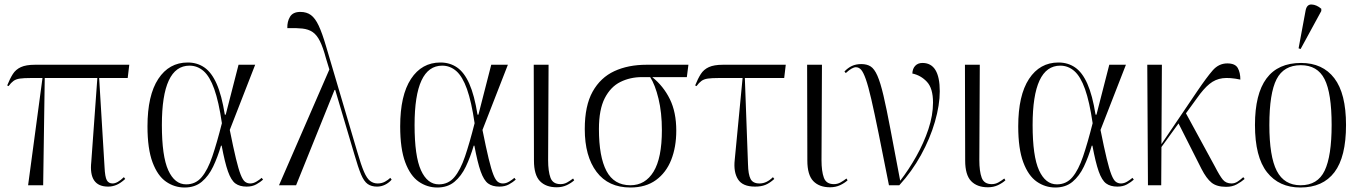

<svg xmlns="http://www.w3.org/2000/svg" viewBox="-20 -824 6061 854"><path d="M105 0 169 -477H117Q86 -477 68.5 -474.5Q51 -472 40 -464Q29 -456 18 -441L12 -444Q24 -474 37 -494.5Q50 -515 73 -525.5Q96 -536 136 -536H555L548 -477H421L445 -81Q447 -37 455 -22.5Q463 -8 481 -8Q502 -8 531 -36L537 -28Q516 -9 498 -1.5Q480 6 461 6Q374 6 386 -104L413 -477H179L172 0Z M801 10Q756 10 718.5 -16Q681 -42 658.5 -102Q636 -162 636 -262Q636 -400 684 -473Q732 -546 815 -546Q857 -546 889 -524Q921 -502 943.5 -451.5Q966 -401 980 -314H984L1041 -536H1115L1002 -246Q1018 -166 1029.5 -118.5Q1041 -71 1050.5 -47Q1060 -23 1070 -15.5Q1080 -8 1093 -8Q1107 -8 1121 -16.5Q1135 -25 1144 -33L1150 -25Q1138 -14 1120 -4Q1102 6 1077 6Q1046 6 1027 -8Q1008 -22 994 -61.5Q980 -101 966 -176H963Q948 -125 928 -83Q908 -41 877.5 -15.5Q847 10 801 10ZM808 -4Q850 -4 877 -36Q904 -68 924.5 -128.5Q945 -189 967 -276Q953 -372 933 -428Q913 -484 885.5 -508Q858 -532 823 -532Q700 -532 700 -268Q700 -129 728.5 -66.5Q757 -4 808 -4Z M1221 0 1445 -515 1430 -564Q1417 -613 1403 -641Q1389 -669 1370.5 -681.5Q1352 -694 1325 -697Q1298 -700 1258 -699Q1257 -728 1270 -749.5Q1283 -771 1316 -771Q1344 -771 1363 -757Q1382 -743 1397.5 -710Q1413 -677 1430 -619L1569 -149Q1586 -90 1599 -60Q1612 -30 1626.5 -19Q1641 -8 1660 -8Q1678 -8 1692.5 -16Q1707 -24 1716 -33L1722 -25Q1710 -11 1693 -2.5Q1676 6 1657 6Q1632 6 1615.5 -5.5Q1599 -17 1586 -48Q1573 -79 1556 -138L1471 -424H1468L1297 0Z M1925 10Q1880 10 1842.5 -16Q1805 -42 1782.5 -102Q1760 -162 1760 -262Q1760 -400 1808 -473Q1856 -546 1939 -546Q1981 -546 2013 -524Q2045 -502 2067.5 -451.5Q2090 -401 2104 -314H2108L2165 -536H2239L2126 -246Q2142 -166 2153.5 -118.5Q2165 -71 2174.5 -47Q2184 -23 2194 -15.5Q2204 -8 2217 -8Q2231 -8 2245 -16.5Q2259 -25 2268 -33L2274 -25Q2262 -14 2244 -4Q2226 6 2201 6Q2170 6 2151 -8Q2132 -22 2118 -61.5Q2104 -101 2090 -176H2087Q2072 -125 2052 -83Q2032 -41 2001.5 -15.5Q1971 10 1925 10ZM1932 -4Q1974 -4 2001 -36Q2028 -68 2048.5 -128.5Q2069 -189 2091 -276Q2077 -372 2057 -428Q2037 -484 2009.5 -508Q1982 -532 1947 -532Q1824 -532 1824 -268Q1824 -129 1852.5 -66.5Q1881 -4 1932 -4Z M2456 9Q2408 9 2381.5 -18.5Q2355 -46 2355 -110L2354 -536H2420L2418 -112Q2418 -62 2428.5 -33.5Q2439 -5 2473 -5Q2489 -5 2502.5 -12.5Q2516 -20 2529 -30L2534 -22Q2521 -10 2501 -0.5Q2481 9 2456 9Z M2784 10Q2686 10 2633.5 -59.5Q2581 -129 2581 -250Q2581 -354 2616 -416.5Q2651 -479 2712.5 -507.5Q2774 -536 2856 -536H3042L3035 -481H2881Q2931 -441 2959.5 -383Q2988 -325 2988 -243Q2988 -170 2965.5 -113Q2943 -56 2897.5 -23Q2852 10 2784 10ZM2784 0Q2850 0 2887 -60.5Q2924 -121 2924 -245Q2924 -323 2909 -385Q2894 -447 2872 -481H2835Q2783 -481 2739.5 -459.5Q2696 -438 2670 -387.5Q2644 -337 2644 -250Q2644 -127 2677.5 -63.5Q2711 0 2784 0Z M3338 6Q3283 6 3262.5 -26.5Q3242 -59 3248 -113L3283 -477H3177Q3146 -477 3128.5 -474.5Q3111 -472 3100 -464Q3089 -456 3078 -441L3072 -444Q3084 -474 3097 -494.5Q3110 -515 3133 -525.5Q3156 -536 3196 -536H3475L3468 -477H3293L3307 -94Q3308 -48 3318.5 -28Q3329 -8 3358 -8Q3375 -8 3390 -15.5Q3405 -23 3418 -36L3424 -28Q3403 -9 3384 -1.5Q3365 6 3338 6Z M3672 9Q3624 9 3597.5 -18.5Q3571 -46 3571 -110L3570 -536H3636L3634 -112Q3634 -62 3644.5 -33.5Q3655 -5 3689 -5Q3705 -5 3718.5 -12.5Q3732 -20 3745 -30L3750 -22Q3737 -10 3717 -0.5Q3697 9 3672 9Z M3934 0Q3907 -137 3888 -230.5Q3869 -324 3855.5 -382.5Q3842 -441 3831 -472Q3820 -503 3810 -514Q3800 -525 3787 -525Q3770 -525 3742 -499L3736 -506Q3751 -522 3769 -530.5Q3787 -539 3811 -539Q3836 -539 3852.5 -528.5Q3869 -518 3882.5 -487.5Q3896 -457 3909.5 -399.5Q3923 -342 3940.5 -249.5Q3958 -157 3984 -20Q4022 -69 4055.5 -128.5Q4089 -188 4109.5 -249.5Q4130 -311 4130 -368Q4130 -431 4103 -460Q4076 -489 4038 -497Q4039 -519 4051 -531.5Q4063 -544 4083 -544Q4160 -544 4160 -418Q4160 -357 4138.5 -282.5Q4117 -208 4076.5 -134.5Q4036 -61 3980 0Z M4374 9Q4326 9 4299.5 -18.5Q4273 -46 4273 -110L4272 -536H4338L4336 -112Q4336 -62 4346.5 -33.5Q4357 -5 4391 -5Q4407 -5 4420.5 -12.5Q4434 -20 4447 -30L4452 -22Q4439 -10 4419 -0.5Q4399 9 4374 9Z M4674 10Q4629 10 4591.5 -16Q4554 -42 4531.5 -102Q4509 -162 4509 -262Q4509 -400 4557 -473Q4605 -546 4688 -546Q4730 -546 4762 -524Q4794 -502 4816.5 -451.5Q4839 -401 4853 -314H4857L4914 -536H4988L4875 -246Q4891 -166 4902.5 -118.5Q4914 -71 4923.5 -47Q4933 -23 4943 -15.5Q4953 -8 4966 -8Q4980 -8 4994 -16.5Q5008 -25 5017 -33L5023 -25Q5011 -14 4993 -4Q4975 6 4950 6Q4919 6 4900 -8Q4881 -22 4867 -61.5Q4853 -101 4839 -176H4836Q4821 -125 4801 -83Q4781 -41 4750.5 -15.5Q4720 10 4674 10ZM4681 -4Q4723 -4 4750 -36Q4777 -68 4797.5 -128.5Q4818 -189 4840 -276Q4826 -372 4806 -428Q4786 -484 4758.5 -508Q4731 -532 4696 -532Q4573 -532 4573 -268Q4573 -129 4601.5 -66.5Q4630 -4 4681 -4Z M5086 0 5083 -536H5148L5146 -183L5305 -418Q5347 -480 5374 -511Q5401 -542 5439 -542Q5474 -542 5485.5 -521.5Q5497 -501 5497 -470Q5450 -480 5418 -476Q5386 -472 5359.5 -450.5Q5333 -429 5303 -386L5255 -320L5384 -83Q5405 -42 5419 -25Q5433 -8 5458 -8Q5472 -8 5485 -16.5Q5498 -25 5510 -36L5516 -28Q5501 -15 5481 -4Q5461 7 5434 7Q5392 7 5369 -11.5Q5346 -30 5324 -73L5222 -275L5146 -170L5145 0Z M5764 10Q5669 10 5615.5 -58Q5562 -126 5562 -268Q5562 -544 5767 -544Q5863 -544 5915 -476Q5967 -408 5967 -268Q5967 -126 5915.5 -58Q5864 10 5764 10ZM5765 0Q5841 0 5872 -65Q5903 -130 5903 -268Q5903 -410 5871.5 -472Q5840 -534 5766 -534Q5690 -534 5658 -471.5Q5626 -409 5626 -268Q5626 -128 5659 -64Q5692 0 5765 0ZM5765 -606 5756 -609 5787 -776Q5792 -805 5814 -804Q5836 -803 5857 -785V-775Z"/></svg>

Font: Noto Serif Display SemiCondensed Light
Style: Regular
Weight: 300
Width: 4
Designer: Monotype Design Team
Foundry: Monotype Imaging Inc.
Version: Version 2.009